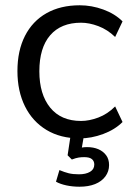

<svg xmlns="http://www.w3.org/2000/svg" viewBox="-20 -515 503 727"><path d="M282 9Q209 9 156 -23Q103 -55 74.5 -112.5Q46 -170 46 -246Q46 -323 74.5 -379Q103 -435 156 -465Q209 -495 282 -495Q327 -495 371 -479Q415 -463 444 -434L416 -375Q387 -403 352.5 -416Q318 -429 287 -429Q211 -429 170 -381.5Q129 -334 129 -245Q129 -158 170 -107.5Q211 -57 287 -57Q318 -57 352.5 -70Q387 -83 416 -112L444 -53Q415 -24 370.5 -7.5Q326 9 282 9ZM281 192Q255 192 231.5 187Q208 182 192 173L205 129Q224 137 240 141Q256 145 279 145Q305 145 321 135.5Q337 126 337 108Q337 95 328 87.5Q319 80 299 80Q288 80 278 81.5Q268 83 252 89L236 73L250 -20H301L288 55L264 49Q276 46 287.5 44Q299 42 309 42Q334 42 352.5 50Q371 58 382 73Q393 88 393 110Q393 134 379 153Q365 172 340 182Q315 192 281 192Z"/></svg>

Font: NunitoSans1
Style: Book
Weight: 400
Designer: Vernon Adams
Foundry: Vernon Adams
Version: Version 3.101;gftools[0.9.27]